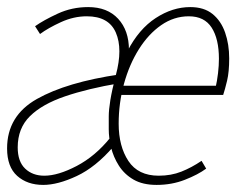

<svg xmlns="http://www.w3.org/2000/svg" viewBox="-45 -510 667 542"><path d="M77 12Q32 12 3.5 -13.5Q-25 -39 -25 -91Q-25 -183 59 -230.5Q143 -278 293 -300L292 -275Q203 -260 138.5 -238Q74 -216 39.5 -182Q5 -148 5 -94Q5 -54 26 -34Q47 -14 80 -14Q119 -14 171.5 -41.5Q224 -69 266 -121L275 -96Q225 -38 171.5 -13Q118 12 77 12ZM290 -242 298 -268H573L563 -260Q568 -282 570.5 -303.5Q573 -325 573 -344Q573 -400 552.5 -432Q532 -464 488 -464Q446 -464 410 -439Q374 -414 347 -371Q320 -328 305 -273.5Q290 -219 290 -161Q290 -97 317.5 -55.5Q345 -14 403 -14Q438 -14 467 -25.5Q496 -37 524 -56L537 -34Q514 -17 477 -2.5Q440 12 397 12Q358 12 332 -3Q306 -18 290.5 -42.5Q275 -67 268.5 -94Q262 -121 262 -145Q262 -163 262 -181.5Q262 -200 266.5 -227.5Q271 -255 282 -298Q302 -372 282 -418Q262 -464 200 -464Q163 -464 127 -447.5Q91 -431 68 -414L54 -436Q78 -453 118 -471.5Q158 -490 204 -490Q258 -490 288.5 -457Q319 -424 319 -369L315 -366Q347 -428 394.5 -459Q442 -490 492 -490Q531 -490 555 -470.5Q579 -451 590.5 -418Q602 -385 602 -345Q602 -307 596 -282Q590 -257 585 -242Z"/></svg>

Font: Source Code Pro ExtraLight ExtraLight
Style: Italic
Weight: 250
Italic angle: -11°
Monospace: yes
Version: Version 1.016;hotconv 1.0.116;makeotfexe 2.5.65601